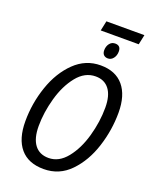

<svg xmlns="http://www.w3.org/2000/svg" viewBox="-179 -1096 968 1206"><g transform="rotate(20 304.5 -493.5)"><path d="M54 -234Q54 -354 93 -467.5Q132 -581 206 -653Q280 -725 380 -725Q480 -725 533 -662Q586 -599 586 -483Q586 -367 549.5 -253.5Q513 -140 440.5 -65Q368 10 264 10Q161 10 107.5 -53Q54 -116 54 -234ZM497 -485Q497 -565 465 -607Q433 -649 374 -649Q302 -649 249.5 -583.5Q197 -518 170 -421Q143 -324 143 -234Q143 -152 175.5 -109Q208 -66 269 -66Q338 -66 390 -130.5Q442 -195 469.5 -292.5Q497 -390 497 -485ZM318 -997H572L558 -931H304ZM367 -822Q367 -848 381 -866.5Q395 -885 418 -885Q456 -885 456 -845Q456 -818 441.5 -799.5Q427 -781 406 -781Q388 -781 377.5 -791.5Q367 -802 367 -822Z"/></g></svg>

Font: Noto Sans UI Narrow
Style: Italic
Weight: 400
Width: 4
Italic angle: -12°
Designer: Monotype Design Team
Foundry: Monotype Imaging Inc.
Version: Version 1.001